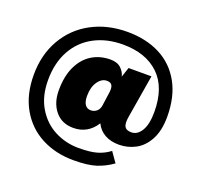

<svg xmlns="http://www.w3.org/2000/svg" viewBox="-141 -820 1214 1159"><g transform="rotate(20 466.0 -240.0)"><path d="M887 -260Q887 -171 856 -113Q825 -55 775.5 -28.5Q726 -2 669 -2Q617 -2 579 -23Q541 -44 521 -85Q469 -3 376 -3Q302 -3 259.5 -54.5Q217 -106 217 -187Q217 -279 247.5 -342Q278 -405 330 -436.5Q382 -468 448 -468Q492 -468 516 -445Q540 -422 546 -394L567 -457H714L668 -180Q665 -162 665 -148Q665 -122 676.5 -110Q688 -98 715 -98Q754 -98 779 -140Q804 -182 804 -260Q804 -418 719.5 -498.5Q635 -579 488 -579Q384 -579 304 -536.5Q224 -494 179.5 -413.5Q135 -333 135 -223Q135 -120 178.5 -47Q222 26 293.5 63Q365 100 448 100Q523 100 566.5 87Q610 74 645 47L690 111Q641 146 587.5 163Q534 180 444 180Q329 180 238 132.5Q147 85 95 -6Q43 -97 43 -223Q43 -353 100.5 -452.5Q158 -552 259 -606Q360 -660 488 -660Q607 -660 697 -614Q787 -568 837 -478Q887 -388 887 -260ZM389 -213Q389 -177 402 -158Q415 -139 439 -139Q460 -139 476 -152Q492 -165 496 -189L509 -281Q510 -287 510 -298Q510 -319 501 -329.5Q492 -340 471 -340Q438 -340 413.5 -305Q389 -270 389 -213Z"/></g></svg>

Font: Work Sans ExtraBold
Style: Regular
Weight: 800
Designer: Wei Huang
Foundry: Wei Huang
Version: Version 1.500